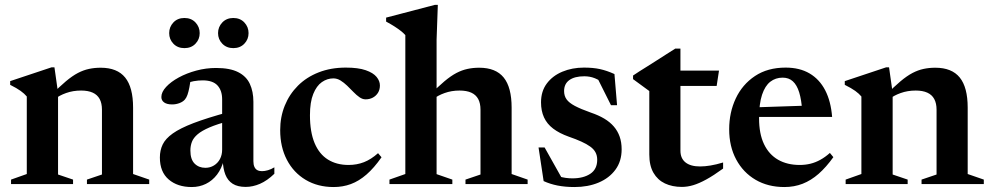

<svg xmlns="http://www.w3.org/2000/svg" viewBox="-20 -742 3996 774"><path d="M214 -368V-38.5L274.5 -18V0H24.5V-18L88 -40.5V-353Q78.5 -364.5 63.2 -375.5Q48 -386.5 21 -400V-415L187.5 -470.5H199.5ZM330.5 -18 391 -38.5V-300Q391 -325.5 381.8 -342.8Q372.5 -360 353.8 -368.5Q335 -377 307 -377Q274.5 -377 246.5 -367Q218.5 -357 201 -342.5L186.5 -358.5Q219.5 -392.5 245.5 -414.2Q271.5 -436 294 -447.8Q316.5 -459.5 338.8 -464.2Q361 -469 386 -469Q452.5 -469 484.5 -429.5Q516.5 -390 516.5 -308V-40.5L581.5 -18V0H330.5Z M900.5 -290 904 -254.5Q855 -241.5 824.2 -228.2Q793.5 -215 776.8 -200.8Q760 -186.5 753.8 -170.5Q747.5 -154.5 747.5 -135Q747.5 -99.5 764.5 -82.5Q781.5 -65.5 808 -65.5Q827 -65.5 842.5 -75Q858 -84.5 866.8 -101Q875.5 -117.5 875.5 -139V-341.5Q875.5 -377 856.8 -397.5Q838 -418 797 -418Q779.5 -418 761.2 -414.8Q743 -411.5 729 -405L750 -434Q747 -408.5 743.5 -390.2Q740 -372 735.8 -360Q731.5 -348 725.5 -341Q718 -332 703.8 -326.5Q689.5 -321 674 -321Q653 -321 641.8 -329Q630.5 -337 630.5 -351Q630.5 -371 649.8 -391.8Q669 -412.5 700.8 -429.8Q732.5 -447 771.5 -457.5Q810.5 -468 851 -468Q907 -468 940 -451.2Q973 -434.5 987.2 -403.8Q1001.5 -373 1001.5 -331.5V-92Q1001.5 -78.5 1005.5 -69.5Q1009.5 -60.5 1017.2 -56.2Q1025 -52 1036 -52Q1047.5 -52 1060.2 -55.8Q1073 -59.5 1086 -67.5V-41.5Q1057 -13.5 1028 -1Q999 11.5 970.5 11.5Q938 11.5 918 -1.2Q898 -14 888.5 -38.2Q879 -62.5 878 -96.5L882.5 -97.5Q873.5 -62.5 854.8 -38Q836 -13.5 810 -0.8Q784 12 753 12Q695.5 12 660 -18.5Q624.5 -49 624.5 -107Q624.5 -136 635.8 -159.5Q647 -183 676.5 -204Q706 -225 760.2 -245.8Q814.5 -266.5 900.5 -290ZM723.5 -548Q696 -548 679 -565.8Q662 -583.5 662 -608.5Q662 -633.5 679 -651.5Q696 -669.5 723.5 -669.5Q751 -669.5 768 -651.5Q785 -633.5 785 -608.5Q785 -583.5 768 -565.8Q751 -548 723.5 -548ZM920.5 -548Q893.5 -548 876.2 -565.8Q859 -583.5 859 -608.5Q859 -633.5 876.2 -651.5Q893.5 -669.5 920.5 -669.5Q948 -669.5 965 -651.5Q982 -633.5 982 -608.5Q982 -583.5 965 -565.8Q948 -548 920.5 -548Z M1374 -469.5Q1424 -469.5 1454.2 -459Q1484.5 -448.5 1498 -432Q1511.5 -415.5 1511.5 -397.5Q1511.5 -380.5 1503.8 -368Q1496 -355.5 1483 -348.5Q1470 -341.5 1453.5 -341.5Q1441.5 -341.5 1429.2 -350Q1417 -358.5 1404.8 -371.2Q1392.5 -384 1379.5 -396.5Q1366.5 -409 1352.8 -417.5Q1339 -426 1324 -426Q1299 -426 1277.5 -411Q1256 -396 1242.8 -363.2Q1229.5 -330.5 1229.5 -277.5Q1229.5 -210 1248.2 -165.2Q1267 -120.5 1302 -98.8Q1337 -77 1385 -77Q1418.5 -77 1447.2 -88.2Q1476 -99.5 1504 -124.5L1518 -108Q1488 -65 1457.5 -38.5Q1427 -12 1394.5 0Q1362 12 1325 12Q1261 12 1212.2 -17Q1163.5 -46 1136.5 -97.8Q1109.5 -149.5 1109.5 -217.5Q1109.5 -270.5 1128 -316.2Q1146.5 -362 1181 -396.5Q1215.5 -431 1264.5 -450.2Q1313.5 -469.5 1374 -469.5Z M1856.5 -18 1917 -38.5V-300Q1917 -325.5 1907.8 -342.8Q1898.5 -360 1879.8 -368.5Q1861 -377 1832.5 -377Q1800.5 -377 1772.5 -367Q1744.5 -357 1727 -342.5L1712.5 -358.5Q1745.5 -392.5 1771.5 -414.2Q1797.5 -436 1820 -447.8Q1842.5 -459.5 1864.8 -464.2Q1887 -469 1912 -469Q1978.5 -469 2010.5 -429.5Q2042.5 -390 2042.5 -308V-40.5L2107 -18V0H1856.5ZM1803.5 0H1550V-18L1614 -40.5V-600.5Q1607 -608.5 1596.2 -617Q1585.5 -625.5 1570.8 -635Q1556 -644.5 1536.5 -655V-671L1733.5 -722.5H1745L1740 -582V-40L1803.5 -18Z M2334 -469.5Q2371 -469.5 2398.5 -463.5Q2426 -457.5 2457 -443.5L2467.5 -318H2443L2380 -444L2419.5 -401.5Q2398 -418.5 2378.2 -426.5Q2358.5 -434.5 2335.5 -434.5Q2296.5 -434.5 2275.2 -419.2Q2254 -404 2254 -375Q2254 -355.5 2264 -341.5Q2274 -327.5 2297.5 -315Q2321 -302.5 2362 -288Q2393 -277.5 2416 -263.8Q2439 -250 2454.5 -232Q2470 -214 2478 -191.2Q2486 -168.5 2486 -140Q2486 -92 2461 -58Q2436 -24 2393.2 -6Q2350.5 12 2296 12Q2258.5 12 2228 6Q2197.5 0 2171.5 -12L2151 -147.5H2175.5L2253.5 -8.5L2199.5 -45Q2216 -36.5 2230.8 -31.8Q2245.5 -27 2259.8 -25Q2274 -23 2287.5 -23Q2332 -23 2359.8 -41.5Q2387.5 -60 2387.5 -98Q2387.5 -115 2380.5 -128Q2373.5 -141 2359.2 -151.2Q2345 -161.5 2323.5 -171.2Q2302 -181 2273 -191Q2235 -204.5 2210 -223.5Q2185 -242.5 2173 -268.8Q2161 -295 2161 -329.5Q2161 -374 2184.2 -405.2Q2207.5 -436.5 2247 -453Q2286.5 -469.5 2334 -469.5Z M2723 -134.5Q2723 -103.5 2743.5 -87.2Q2764 -71 2802 -71Q2821.5 -71 2844.2 -74.8Q2867 -78.5 2895 -87V-62.5Q2856.5 -34.5 2827.2 -18.5Q2798 -2.5 2774.5 4.5Q2751 11.5 2729 11.5Q2690 11.5 2660.5 -2.5Q2631 -16.5 2614.2 -45.5Q2597.5 -74.5 2597.5 -119V-375L2532 -423V-437.5Q2542.5 -445 2557.8 -454.5Q2573 -464 2590.8 -475.2Q2608.5 -486.5 2627.5 -498.5Q2646.5 -510.5 2665.5 -522.8Q2684.5 -535 2702 -546H2723V-444ZM2673.5 -395.5V-457.5H2878.5L2869 -395.5Z M3147 -469.5Q3203.5 -469.5 3243.5 -446Q3283.5 -422.5 3306.5 -378.2Q3329.5 -334 3334.5 -270.5H3014.5L3015 -309L3272.5 -317.5L3214 -293.5Q3211 -339.5 3201.8 -369.5Q3192.5 -399.5 3176.2 -414.2Q3160 -429 3135 -429Q3106.5 -429 3085.2 -412.5Q3064 -396 3052 -360Q3040 -324 3040 -265Q3040 -202.5 3060 -160.8Q3080 -119 3116.8 -98Q3153.5 -77 3204 -77Q3226.5 -77 3247 -82Q3267.5 -87 3287 -97.8Q3306.5 -108.5 3325.5 -125.5L3339.5 -108.5Q3310.5 -68 3280 -41.2Q3249.5 -14.5 3215.5 -1.2Q3181.5 12 3142 12Q3076 12 3026 -17.2Q2976 -46.5 2947.8 -99Q2919.5 -151.5 2919.5 -221Q2919.5 -288.5 2946 -345Q2972.5 -401.5 3023.5 -435.5Q3074.5 -469.5 3147 -469.5Z M3578.5 -368V-38.5L3639 -18V0H3389V-18L3452.5 -40.5V-353Q3443 -364.5 3427.8 -375.5Q3412.5 -386.5 3385.5 -400V-415L3552 -470.5H3564ZM3695 -18 3755.5 -38.5V-300Q3755.5 -325.5 3746.2 -342.8Q3737 -360 3718.2 -368.5Q3699.5 -377 3671.5 -377Q3639 -377 3611 -367Q3583 -357 3565.5 -342.5L3551 -358.5Q3584 -392.5 3610 -414.2Q3636 -436 3658.5 -447.8Q3681 -459.5 3703.2 -464.2Q3725.5 -469 3750.5 -469Q3817 -469 3849 -429.5Q3881 -390 3881 -308V-40.5L3946 -18V0H3695Z"/></svg>

Font: Newsreader 36pt SemiBold
Style: Regular
Weight: 600
Designer: Hugues Gentile
Foundry: Production Type
Version: Version 1.003